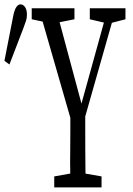

<svg xmlns="http://www.w3.org/2000/svg" viewBox="-35 -773 595 862"><path d="M-15.1 -500 24.9 -704.1Q30.8 -731.4 39.1 -742.4Q47.4 -753.4 56.6 -753.4Q69.3 -753.4 77.6 -741Q85.9 -728.5 85.9 -707.5Q85.9 -691.9 82 -680.2Q78.1 -668.5 69.8 -646L7.3 -483.4ZM208.5 68.4V19L306.6 1.5H320.8L420.9 19V68.4ZM279.3 68.4Q280.3 36.1 280.3 3.4Q280.3 -12.7 280.3 -12.7Q279.8 -15.6 279.8 -41Q279.8 -68.8 280.3 -98.4Q280.8 -127.9 280.8 -191.4Q280.8 -240.2 280.8 -292.5H347.7Q347.7 -239.7 347.7 -191.9Q347.7 -144 347.9 -99.6Q348.1 -55.2 348.6 -12.9Q349.1 29.3 350.1 68.4ZM293.5 -200.2 139.2 -735.8H215.8L342.3 -265.1H318.4L324.2 -284.2L449.2 -735.8H485.8L333.5 -200.2ZM107.4 -686.5V-735.8H299.3V-686.5L208.5 -668.5H192.4ZM368.2 -686.5V-735.8H528.3V-686.5L459 -668.5H444.8Z"/></svg>

Font: Scarab Serif
Style: Condensed
Weight: 400
Designer: John Roberts
Foundry: Scarab
Version: 1.0